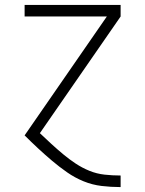

<svg xmlns="http://www.w3.org/2000/svg" viewBox="-20 -550 590 780"><path d="M469 210Q431 210 393 205.5Q355 201 319.5 186.5Q284 172 252.5 150Q221 128 192 103.5Q163 79 135 53Q107 27 80 0L414 -483H80V-530H470V-483L142 -9Q165 13 188.5 34.5Q212 56 236.5 76.5Q261 97 287.5 114.5Q314 132 343.5 144Q373 156 405 159.5Q437 163 469 163H470V210Z"/></svg>

Font: Lode Dark
Style: Regular
Weight: 400
Monospace: yes
Designer: Belleve Invis
Foundry: Belleve Invis
Version: Version 29.2.0; ttfautohint (v1.8.3)